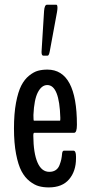

<svg xmlns="http://www.w3.org/2000/svg" viewBox="-20 -794 379 819"><path d="M164.6 -556.6Q157.2 -556.6 157.2 -572.3Q157.2 -575.7 158.2 -589.4L168 -747.1Q169.9 -773.9 180.7 -773.9H220.2Q225.1 -773.9 225.1 -760.3Q225.1 -753.9 223.1 -742.2L192.4 -575.7Q189 -556.6 183.1 -556.6ZM304.2 -118.2Q304.2 -64 274.9 -29.3Q245.6 5.4 188 5.4Q165 5.4 146 0.2Q127 -4.9 106.4 -21Q85.9 -37.1 71.8 -63.7Q57.6 -90.3 48.6 -137Q39.6 -183.6 39.6 -246.1Q39.6 -309.1 48.3 -355.7Q57.1 -402.3 70.8 -429Q84.5 -455.6 104.2 -471.4Q124 -487.3 142.1 -492.2Q160.2 -497.1 182.1 -497.1Q308.1 -497.1 308.1 -261.7Q308.1 -227.5 295.9 -227.5H126Q122.1 -227.5 122.1 -215.3Q122.6 -141.1 139.9 -101.1Q157.2 -61 190.4 -61Q206.5 -61 217.5 -68.4Q228.5 -75.7 233.9 -89.8Q239.3 -104 241.5 -114.5Q243.7 -125 245.1 -140.6Q246.6 -151.4 253.4 -151.4H293Q304.2 -151.4 304.2 -126ZM124.5 -279.3H236.3Q237.3 -279.3 237.3 -291.5Q233.4 -431.2 181.6 -431.2Q157.7 -431.2 141.6 -400.4Q125.5 -369.6 122.6 -303.7Q122.6 -279.3 124.5 -279.3Z"/></svg>

Font: BenchNine
Style: Bold
Weight: 700
Version: Version 1 ; ttfautohint (v0.92.18-e454-dirty) -l 8 -r 50 -G 